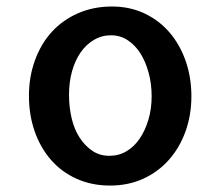

<svg xmlns="http://www.w3.org/2000/svg" viewBox="-20 -574 686 599"><path d="M329.1 -553.7Q385.7 -553.7 431.6 -531.7Q477.5 -509.8 509.8 -471.7Q542 -433.6 559.6 -382.8Q577.1 -332 577.1 -273.4Q577.1 -214.8 558.6 -163.6Q540 -112.3 506.3 -74.7Q472.7 -37.1 426.3 -16.1Q379.9 4.9 323.2 4.9Q265.6 4.9 218.3 -16.6Q170.9 -38.1 138.2 -76.2Q105.5 -114.3 87.9 -165Q70.3 -215.8 70.3 -275.4Q70.3 -335 89.4 -386.7Q108.4 -438.5 142.1 -475.1Q175.8 -511.7 223.6 -532.7Q271.5 -553.7 329.1 -553.7ZM321.3 -87.9Q350.6 -87.9 374.5 -102.1Q398.4 -116.2 415.5 -141.1Q432.6 -166 442.9 -200.2Q453.1 -234.4 453.1 -273.4Q453.1 -312.5 443.8 -346.7Q434.6 -380.9 418.5 -406.7Q402.3 -432.6 378.9 -448.2Q355.5 -463.9 326.2 -463.9Q296.9 -463.9 272.5 -449.2Q248 -434.6 231 -409.7Q213.9 -384.8 204.6 -351.1Q195.3 -317.4 195.3 -278.3Q195.3 -239.3 203.6 -204.6Q211.9 -169.9 228.5 -144.5Q245.1 -119.1 268.1 -103.5Q291 -87.9 321.3 -87.9Z"/></svg>

Font: Allerta
Style: Medium
Weight: 500
Designer: Matt McInerney
Foundry: Matt McInerney
Version: Version 1.0